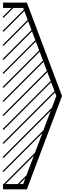

<svg xmlns="http://www.w3.org/2000/svg" viewBox="-23 -990 574 1453"><path d="M152.3 402.8 403.3 -263.7 152.3 -930.2H0V-970.2H180.2L446.3 -263.7L180.2 442.9H0V402.8ZM209 318.4 101.6 425.8 94.7 418.9 210 303.7ZM266.6 154.8 3.4 418 -3.4 411.1 267.6 140.1ZM322.3 -7.3 3.4 311.5 -3.4 304.7 324.2 -22.9ZM396.5 -187.5 3.4 205.6 -3.4 198.7 400.9 -205.6ZM409.2 -306.6 3.4 99.1 -3.4 92.3 405.8 -316.9ZM382.3 -385.3 3.4 -6.3 -3.4 -13.2 377.9 -394.5ZM351.1 -460 3.4 -112.3 -3.4 -119.1 347.7 -470.2ZM321.8 -537.1 3.4 -218.8 -3.4 -225.6 317.9 -546.9ZM292 -613.3 3.4 -324.7 -3.4 -331.5 288.1 -623ZM263.7 -691.4 3.4 -431.2 -3.4 -438 260.7 -702.1ZM240.2 -773.4 3.4 -536.6 -3.4 -543.5 237.8 -784.7ZM208.5 -847.7 3.4 -642.6 -3.4 -649.4 204.6 -857.4ZM170.4 -916 3.4 -749 -3.4 -755.9 167 -926.3ZM92.3 -958 99.1 -951.2 3.4 -855 -3.4 -861.8Z"/></svg>

Font: AzarMehrMSRS3
Style: Regular
Weight: 1
Designer: Amin Abedi
Version: Version 1.00